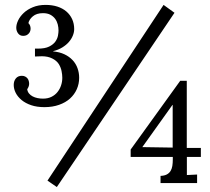

<svg xmlns="http://www.w3.org/2000/svg" viewBox="-20 -736 845 772"><path d="M681.6 -684.6 208.5 16.1 170.9 -9.8 637.7 -716.3ZM35.2 -394.5Q35.2 -410.2 43.7 -420.7Q52.2 -431.2 67.9 -431.2Q75.7 -431.2 81.3 -428.2Q86.9 -425.3 90.6 -420.7Q94.2 -416 95.7 -410.2Q97.2 -404.3 97.2 -398.9Q97.2 -393.6 95 -387.7Q92.8 -381.8 89.4 -377.4Q90.8 -367.2 96.7 -360.1Q102.5 -353 111.3 -348.4Q120.1 -343.8 130.9 -341.6Q141.6 -339.4 152.8 -339.4Q172.4 -339.4 187 -346.7Q201.7 -354 211.2 -366Q220.7 -377.9 225.6 -392.8Q230.5 -407.7 230.5 -423.3Q230.5 -435.5 227.5 -450.4Q224.6 -465.3 216.1 -478.8Q207.5 -492.2 189.9 -501Q172.4 -509.8 148.4 -509.8Q135.7 -509.8 120.6 -508.8V-540.5H132.3Q161.1 -540.5 177.7 -548.8Q194.3 -557.1 202.6 -568.8Q210.9 -580.6 213.1 -592.8Q215.3 -605 215.3 -613.3Q215.3 -625.5 212.2 -637.9Q209 -650.4 201.7 -660.4Q194.3 -670.4 182.4 -676.8Q170.4 -683.1 152.8 -683.1Q127 -683.1 112.1 -670.4Q97.2 -657.7 94.2 -643.1Q103 -634.3 103 -621.1Q103 -616.7 101.6 -611.6Q100.1 -606.4 96.4 -602.1Q92.8 -597.7 87.2 -594.7Q81.5 -591.8 73.2 -591.8Q60.1 -591.8 52.7 -601.8Q45.4 -611.8 45.4 -624.5Q45.4 -638.2 53 -654.1Q60.5 -669.9 75.2 -683.8Q89.8 -697.8 112.1 -707Q134.3 -716.3 163.6 -716.3Q189.5 -716.3 210.7 -709.5Q231.9 -702.6 246.8 -689.9Q261.7 -677.2 270 -659.2Q278.3 -641.1 278.3 -619.1Q278.3 -606.4 272.9 -593Q267.6 -579.6 257.1 -567.4Q246.6 -555.2 230.7 -545.4Q214.8 -535.6 193.8 -530.3V-529.3Q219.7 -526.9 239.3 -517.6Q258.8 -508.3 272 -494.1Q285.2 -480 291.7 -461.7Q298.3 -443.4 298.3 -423.3Q298.3 -398.9 288.8 -377.4Q279.3 -356 261.5 -339.8Q243.7 -323.7 217.5 -314.5Q191.4 -305.2 158.7 -305.2Q128.4 -305.2 105.5 -313Q82.5 -320.8 66.9 -333.7Q51.3 -346.7 43.2 -362.5Q35.2 -378.4 35.2 -394.5ZM772.5 0H625.5V-28.8Q640.6 -29.3 650.4 -34.4Q660.2 -39.6 665.5 -48.1Q670.9 -56.6 672.9 -68.6Q674.8 -80.6 674.8 -95.2V-105H505.4V-134.8L704.6 -411.1H731V-141.1H787.6V-105H731.4V-32.2L772.5 -34.2ZM552.2 -144.5 674.3 -142.6V-314H673.3Z"/></svg>

Font: Parastoo FD
Style: FD
Weight: 400
Foundry: Saber Rastikerdar (saber.rastikerdar@gmail.com)
Version: Version 2.0.1